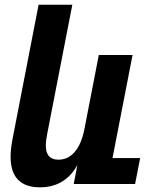

<svg xmlns="http://www.w3.org/2000/svg" viewBox="-20 -780 642 814"><path d="M148.9 14.2Q87.9 14.2 56.4 -18.1Q24.9 -50.3 24.9 -115.7Q24.9 -132.8 27.1 -151.4Q29.3 -169.9 33.2 -190.9L143.6 -759.8H286.6L180.2 -212.9Q174.3 -183.6 174.3 -162.6Q174.3 -103 227.5 -103Q268.6 -103 296.9 -136Q325.2 -168.9 337.9 -232.9L398.9 -546.9H542L457 -109.9H574.2L552.7 0H292.5L308.1 -81.1Q284.7 -36.1 244.4 -11Q204.1 14.2 148.9 14.2Z"/></svg>

Font: Hack
Style: Bold Italic
Weight: 700
Italic angle: -11°
Monospace: yes
Designer: Christopher Simpkins
Foundry: Christopher Simpkins
Version: Version 2.017; ttfautohint (v1.4.1) -l 4 -r 80 -G 350 -x 0 -